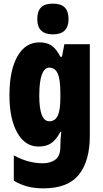

<svg xmlns="http://www.w3.org/2000/svg" viewBox="-20 -862 564 1056"><path d="M197 -629Q236 -629 262.5 -612Q289 -595 312 -550H321L334 -619H474V-115Q474 24 413.5 99Q353 174 219 174Q170 174 130.5 163.5Q91 153 56 132V-7Q100 16 138.5 26Q177 36 214 36Q258 36 285 15.5Q312 -5 312 -55V-61Q312 -78 313.5 -100Q315 -122 317 -137H312Q290 -94 262.5 -75Q235 -56 192 -56Q118 -56 75 -132Q32 -208 32 -338Q32 -474 75.5 -551.5Q119 -629 197 -629ZM250 -490Q225 -490 210.5 -452.5Q196 -415 196 -336Q196 -195 251 -195Q283 -195 297.5 -225.5Q312 -256 312 -322V-351Q312 -425 297.5 -457.5Q283 -490 250 -490ZM271 -842Q316 -842 336.5 -820.5Q357 -799 357 -757Q357 -673 271 -673Q185 -673 185 -757Q185 -800 205.5 -821Q226 -842 271 -842Z"/></svg>

Font: Noto Sans Malayalam UI ExtraCondensed Black
Style: Regular
Weight: 900
Width: 2
Designer: Jelle Bosma - Monotype Design Team
Foundry: Monotype Imaging Inc.
Version: Version 2.104; ttfautohint (v1.8.4.7-5d5b)